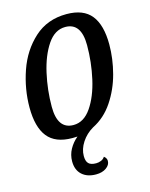

<svg xmlns="http://www.w3.org/2000/svg" viewBox="-136 -765 863 1108"><g transform="rotate(-15 295.5 -211.0)"><path d="M256 137Q256 168 269.5 182Q283 196 315 196Q330 196 344.5 190Q359 184 367 171Q383 183 383 200Q383 224 359 241Q335 258 298 258Q245 258 214 229.5Q183 201 183 150Q183 111 201.5 77.5Q220 44 250 19Q241 20 220 20Q119 20 72.5 -38.5Q26 -97 26 -214Q26 -324 63 -431Q100 -538 178 -609Q256 -680 371 -680Q472 -680 518.5 -621.5Q565 -563 565 -447Q565 -362 542 -275Q519 -188 471 -116.5Q423 -45 351 -9Q308 16 282 56Q256 96 256 137ZM246 -51Q308 -51 352 -115Q396 -179 418 -277Q440 -375 440 -476Q440 -610 345 -610Q282 -610 238.5 -545.5Q195 -481 173 -383Q151 -285 151 -185Q151 -51 246 -51Z"/></g></svg>

Font: Sansita
Style: Italic
Weight: 400
Italic angle: -11°
Designer: Pablo Cosgaya
Foundry: Omnibus-Type
Version: Version 1.006